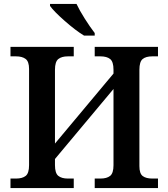

<svg xmlns="http://www.w3.org/2000/svg" viewBox="-20 -951 852 971"><path d="M33 -48H61Q93 -48 110 -61.5Q127 -75 127 -116V-602Q127 -640 109.5 -653Q92 -666 61 -666H33V-714H353V-666H323Q292 -666 275 -652.5Q258 -639 258 -598V-225L554 -579V-598Q554 -639 537 -652.5Q520 -666 488 -666H459V-714H779V-666H750Q718 -666 701.5 -652.5Q685 -639 685 -598V-111Q685 -73 702 -60.5Q719 -48 750 -48H779V0H459V-48H488Q520 -48 537 -61.5Q554 -75 554 -116V-501L258 -147V-116Q258 -75 275 -61.5Q292 -48 323 -48H353V0H33ZM233 -921V-931H367Q382 -899 408.5 -857Q435 -815 459 -784V-771H405Q362 -797 307 -845.5Q252 -894 233 -921Z"/></svg>

Font: Noto Serif SemiBold
Style: Regular
Weight: 600
Designer: Monotype Design Team
Foundry: Monotype Imaging Inc.
Version: Version 1.001